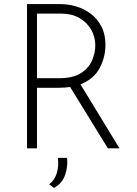

<svg xmlns="http://www.w3.org/2000/svg" viewBox="-20 -730 673 945"><path d="M275 -710Q315 -710 354.5 -698.5Q394 -687 426.5 -662.5Q459 -638 479 -600Q499 -562 499 -509Q499 -449 470.5 -395Q442 -341 376 -315L568 0H511L325 -302Q300 -298 272 -298H162V0H113V-710ZM269 -345Q340 -345 379 -370.5Q418 -396 433.5 -433.5Q449 -471 449 -507Q449 -549 428.5 -584.5Q408 -620 370.5 -641.5Q333 -663 282 -663H162V-345ZM246 195 222 177Q249 157 259.5 122Q270 87 265 47H310Q315 87 301 129.5Q287 172 246 195Z"/></svg>

Font: Synthetic Light
Style: Regular
Weight: 300
Designer: Santiago Orozco
Foundry: Typemade
Version: Version 2.000; ttfautohint (v1.8.4.7-5d5b)